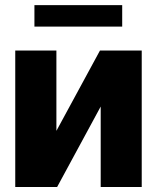

<svg xmlns="http://www.w3.org/2000/svg" viewBox="-20 -748 628 768"><path d="M205.6 -224.6 379.9 -545.9H546.9V0H382.8V-321.8L208.5 0H41V-545.9H205.6ZM468.8 -727.5V-641.6H117.7V-727.5Z"/></svg>

Font: Inter Tight ExtraBold
Style: Regular
Weight: 800
Designer: Rasmus Andersson
Foundry: rsms
Version: Version 3.004; ttfautohint (v1.8.4.7-5d5b)